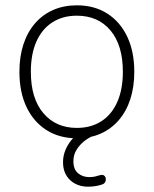

<svg xmlns="http://www.w3.org/2000/svg" viewBox="-20 -512 578 722"><path d="M269 8Q203 8 154.5 -23Q106 -54 79.5 -110Q53 -166 53 -242Q53 -299 68 -345Q83 -391 111.5 -424Q140 -457 180 -474.5Q220 -492 269 -492Q335 -492 383.5 -461Q432 -430 458.5 -374Q485 -318 485 -242Q485 -185 470 -139Q455 -93 426.5 -60Q398 -27 358.5 -9.5Q319 8 269 8ZM269 -31Q322 -31 361 -56Q400 -81 421 -128.5Q442 -176 442 -242Q442 -342 395.5 -397.5Q349 -453 269 -453Q216 -453 177 -428Q138 -403 117 -356Q96 -309 96 -242Q96 -142 143 -86.5Q190 -31 269 -31ZM311 190Q270 190 243.5 165Q217 140 217 98Q217 60 240.5 25.5Q264 -9 307 -31L328 0Q313 6 296.5 19Q280 32 268 51Q256 70 256 94Q256 125 273.5 139.5Q291 154 316 154Q327 154 336.5 152Q346 150 355 147Q365 144 370.5 147.5Q376 151 377.5 158Q379 165 376 171.5Q373 178 366 181Q352 186 338.5 188Q325 190 311 190Z"/></svg>

Font: Nunito ExtraLight ExtraLight
Style: Regular
Weight: 250
Version: Version 3.602